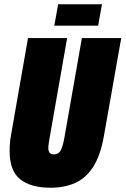

<svg xmlns="http://www.w3.org/2000/svg" viewBox="-20 -866 587 898"><path d="M216 12Q125 12 75 -27Q25 -66 25 -160Q25 -177 26.5 -196.5Q28 -216 32 -237L111 -688H294L212 -221Q210 -207 208 -195Q206 -183 206 -174Q206 -160 212 -152Q218 -144 231 -144Q255 -144 265 -165Q275 -186 281 -221L363 -688H547L466 -230Q450 -139 416 -86Q382 -33 332 -10.5Q282 12 216 12ZM234 -746 252 -846H457L439 -746Z"/></svg>

Font: Archivo ExtraCondensed Black
Style: Italic
Weight: 900
Width: 2
Italic angle: -10°
Designer: Hector Gatti
Foundry: Omnibus-Type
Version: Version 2.001